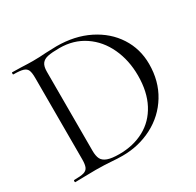

<svg xmlns="http://www.w3.org/2000/svg" viewBox="-139 -785 969 947"><g transform="rotate(-30 345.5 -311.5)"><path d="M236 1Q222 0 200.5 -1Q179 -2 153 -2L85 -1Q67 0 35 0Q33 0 33 -6Q33 -12 35 -12Q73 -12 90.5 -17Q108 -22 114.5 -36.5Q121 -51 121 -81V-544Q121 -574 115 -588Q109 -602 91.5 -607.5Q74 -613 36 -613Q34 -613 34 -619Q34 -625 36 -625L86 -624Q128 -622 153 -622Q191 -622 228 -625Q272 -627 289 -627Q393 -627 473 -587Q553 -547 597.5 -478Q642 -409 642 -323Q642 -226 596.5 -151.5Q551 -77 473 -36.5Q395 4 303 4Q274 4 236 1ZM566 -301Q566 -388 533 -459Q500 -530 439 -571Q378 -612 298 -612Q255 -612 231.5 -607Q208 -602 197 -587Q186 -572 186 -542V-92Q186 -62 194.5 -45Q203 -28 226.5 -19.5Q250 -11 293 -11Q373 -11 435 -44.5Q497 -78 531.5 -143.5Q566 -209 566 -301Z"/></g></svg>

Font: Cormorant SC
Style: Regular
Weight: 400
Designer: Christian Thalmann (Catharsis Fonts)
Foundry: Catharsis Fonts
Version: Version 4.000